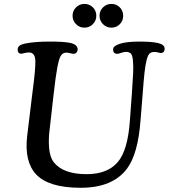

<svg xmlns="http://www.w3.org/2000/svg" viewBox="-20 -916 840 956"><path d="M475.6 -837.4Q475.6 -862.3 492.9 -879.4Q510.3 -896.5 534.7 -896.5Q559.6 -896.5 576.4 -879.4Q593.3 -862.3 593.3 -837.4Q593.3 -812.5 576.4 -795.4Q559.6 -778.3 534.7 -778.3Q510.3 -778.3 492.9 -795.7Q475.6 -813 475.6 -837.4ZM341.3 -837.4Q341.3 -862.3 358.6 -879.4Q376 -896.5 400.4 -896.5Q425.3 -896.5 442.4 -879.4Q459.5 -862.3 459.5 -837.4Q459.5 -813 442.4 -795.7Q425.3 -778.3 400.4 -778.3Q376 -778.3 358.6 -795.7Q341.3 -813 341.3 -837.4ZM690.4 -449.2 679.7 -316.4Q667 -148.9 612.3 -76.2Q541 19 381.8 19Q222.7 19 159.7 -47.9Q100.6 -111.3 115.2 -238.3L141.6 -455.6Q157.7 -575.2 156 -614.3Q154.3 -653.3 126 -654.8Q116.7 -655.3 102.5 -651.9Q88.4 -648.4 84 -648.4Q67.9 -649.9 67.9 -668.5Q67.9 -681.2 77.1 -688.2Q86.4 -695.3 105 -699.2Q152.3 -709 228.5 -709Q291.5 -709 323.2 -703.6Q366.7 -696.3 366.7 -669.9Q366.7 -662.1 361.6 -655.5Q356.4 -648.9 347.2 -647.9Q342.3 -647.5 329.3 -651.1Q316.4 -654.8 306.6 -653.8Q291 -652.3 282.2 -637.5Q273.4 -622.6 265.1 -578.4Q256.8 -534.2 246.6 -443.4L228 -278.3Q220.7 -227.1 224.4 -180.4Q228 -133.8 247.6 -108.4Q294.4 -48.8 411.1 -48.8Q514.2 -48.8 565.4 -107.9Q616.7 -166.5 627 -318.4L636.7 -450.7Q641.6 -521 643.1 -555.2Q644.5 -589.4 641.8 -615.7Q639.2 -642.1 631.6 -649.4Q624 -656.7 608.9 -657.7Q597.7 -658.2 583.3 -652.8Q568.8 -647.5 562.5 -647.9Q543 -649.4 543 -669.9Q543 -687 576.7 -698Q610.4 -709 673.3 -709Q737.8 -709 768.8 -701.2Q799.8 -693.4 799.8 -673.8Q799.8 -654.3 782.7 -651.9Q778.3 -651.4 767.3 -654.8Q756.3 -658.2 744.1 -657.2Q731.4 -656.2 723.6 -648.2Q715.8 -640.1 709.7 -615.5Q703.6 -590.8 699.5 -553.7Q695.3 -516.6 690.4 -449.2Z"/></svg>

Font: Cooper* Medium
Style: Italic
Weight: 500
Italic angle: -7°
Designer: Owen Earl
Foundry: indestructible type*
Version: Version 0.001